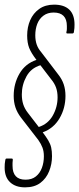

<svg xmlns="http://www.w3.org/2000/svg" viewBox="-21 -690 341 827"><path d="M87 117Q46 117 22.5 95Q-1 73 -1 32Q-1 24 -0.5 16Q0 8 2 -2Q3 -7 7 -7H30Q35 -7 34 0Q33 6 33 11.5Q33 17 33 24Q33 84 89 84Q116 84 133.5 70Q151 56 159.5 33Q168 10 168 -17Q168 -38 162 -54Q156 -70 144 -87L69 -184Q53 -205 45.5 -227.5Q38 -250 38 -277Q38 -330 63 -373Q88 -416 136 -432Q113 -462 104.5 -484Q96 -506 96 -537Q96 -573 109 -603Q122 -633 148 -651.5Q174 -670 212 -670Q255 -670 277.5 -648.5Q300 -627 300 -584Q300 -577 299.5 -569Q299 -561 297 -550Q295 -546 292 -546H268Q264 -546 265 -552Q267 -559 267 -565.5Q267 -572 267 -578Q267 -636 210 -636Q184 -636 166 -622.5Q148 -609 139.5 -587Q131 -565 131 -538Q131 -516 137 -498.5Q143 -481 156 -466L230 -369Q246 -349 253.5 -326.5Q261 -304 261 -277Q261 -224 235.5 -180.5Q210 -137 163 -120Q178 -100 187 -85Q196 -70 199.5 -54.5Q203 -39 203 -17Q203 17 190.5 48Q178 79 152.5 98Q127 117 87 117ZM146 -143Q186 -156 206.5 -192.5Q227 -229 227 -271Q227 -294 220.5 -312.5Q214 -331 199 -349L153 -409Q113 -397 93 -361Q73 -325 73 -283Q73 -260 79 -241Q85 -222 99 -204Z"/></svg>

Font: Sofia Sans Extra Condensed ExtraLight
Style: Italic
Weight: 250
Italic angle: -9°
Version: Version 4.100